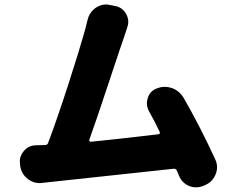

<svg xmlns="http://www.w3.org/2000/svg" viewBox="-20 -803 1040 847"><path d="M929.7 -99.6Q937.5 -83 937.5 -65.4Q937.5 -49.8 931.6 -35.2Q918.9 -2 886.7 12.7L877.9 16.6Q861.3 23.4 844.7 23.4Q830.1 23.4 814.5 17.6Q782.2 3.9 769.5 -28.3Q764.6 -39.1 759.8 -50.8Q755.9 -59.6 746.1 -58.6Q720.7 -55.7 182.6 2Q176.8 2.9 167 3.9Q161.1 4.9 155.3 4.9Q127 4.9 103.5 -12.7Q75.2 -34.2 69.3 -69.3L68.4 -78.1Q67.4 -85 67.4 -90.8Q67.4 -116.2 85 -136.7Q106.4 -162.1 139.6 -162.1Q160.2 -162.1 173.8 -163.1H179.7Q189.5 -164.1 192.4 -172.9Q231.4 -276.4 280.3 -427.2Q329.1 -578.1 355.5 -671.9Q361.3 -694.3 366.2 -714.8Q374 -748 402.3 -768.6Q423.8 -783.2 447.3 -783.2Q456.1 -783.2 463.9 -781.2L489.3 -776.4Q521.5 -769.5 537.1 -740.2Q545.9 -723.6 545.9 -706.1Q545.9 -693.4 541 -680.7Q534.2 -660.2 526.4 -636.7Q517.6 -613.3 460 -439Q402.3 -264.6 374 -186.5Q373 -182.6 375 -180.2Q377 -177.7 380.9 -177.7Q492.2 -188.5 679.7 -210.9Q682.6 -210.9 684.6 -214.4Q686.5 -217.8 684.6 -220.7Q660.2 -272.5 637.7 -311.5Q627.9 -329.1 627.9 -347.7Q627.9 -358.4 631.8 -370.1Q640.6 -400.4 669.9 -412.1Q688.5 -419.9 707 -419.9Q721.7 -419.9 737.3 -415Q770.5 -403.3 789.1 -373Q862.3 -246.1 929.7 -99.6Z"/></svg>

Font: Gen Jyuu GothicX Heavy
Style: Bold
Weight: 900
Designer: [Source Han Sans]
Ryoko NISHIZUKA  (kana & ideographs); Paul D. Hunt (Latin, Greek & Cyrillic); Wenlong ZHANG  (bopomofo
Version: Version 1.002.20150607